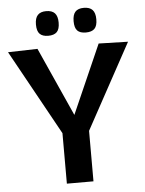

<svg xmlns="http://www.w3.org/2000/svg" viewBox="-59 -938 744 985"><g transform="rotate(-5 312.5 -445.5)"><path d="M245 0V-260L3 -698L155 -702L314 -348L470 -702L621 -698L382 -260V0ZM410 -764Q380 -764 366 -778.5Q352 -793 352 -827Q352 -860 366 -875.5Q380 -891 410 -891Q440 -891 454.5 -875.5Q469 -860 469 -827Q469 -793 454.5 -778.5Q440 -764 410 -764ZM216 -764Q187 -764 172.5 -778.5Q158 -793 158 -827Q158 -860 172.5 -875.5Q187 -891 216 -891Q246 -891 260.5 -875.5Q275 -860 275 -827Q275 -793 260.5 -778.5Q246 -764 216 -764Z"/></g></svg>

Font: Georama ExtraCondensed Thin SemiBold
Style: Regular
Weight: 600
Version: Version 1.001